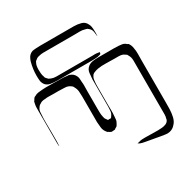

<svg xmlns="http://www.w3.org/2000/svg" viewBox="-175 -931 1024 1059"><g transform="rotate(-30 337.0 -401.5)"><path d="M668 -437V-168Q668 -153 667.5 -128.5Q667 -104 661.5 -79.5Q656 -55 641 -40Q627 -23 605 -18Q592 -15 577.5 -17.5Q563 -20 549 -22Q531 -25 513 -28.5Q495 -32 476 -35Q466 -37 454.5 -39Q443 -41 432 -45L423 -50Q420 -50 420 -51Q421 -52 421.5 -51.5Q422 -51 423 -52Q425 -53 427 -53.5Q429 -54 431 -54Q442 -58 452 -58.5Q462 -59 473 -59Q496 -59 526.5 -58Q557 -57 579 -59Q592 -60 604.5 -65Q617 -70 623 -82Q625 -86 625 -90Q627 -97 628 -103Q629 -109 629 -116V-420Q629 -439 629 -459.5Q629 -480 619 -496Q618 -498 616.5 -501Q615 -504 613 -505Q611 -507 607.5 -508.5Q604 -510 602 -512L595 -516Q584 -520 570.5 -520Q557 -520 545 -520Q523 -520 492 -521Q461 -522 438 -518Q431 -517 425 -515Q419 -513 411 -510Q410 -509 408 -508.5Q406 -508 404 -506Q400 -504 396.5 -498Q393 -492 391 -488Q390 -486 389.5 -483Q389 -480 388 -477Q386 -465 385.5 -453Q385 -441 385 -429V-323Q385 -304 385.5 -284.5Q386 -265 384 -246Q383 -237 382.5 -227Q382 -217 377 -209Q375 -205 372.5 -200.5Q370 -196 367 -192Q366 -190 362.5 -188.5Q359 -187 356 -185Q352 -181 350 -180Q347 -179 343 -179.5Q339 -180 335 -179Q334 -179 331.5 -178.5Q329 -178 327 -179Q324 -180 321.5 -181.5Q319 -183 317 -184Q315 -186 312 -187.5Q309 -189 307 -190Q305 -192 303.5 -194.5Q302 -197 300 -199Q290 -213 288 -230.5Q286 -248 285 -265Q285 -276 285 -298.5Q285 -321 285 -346.5Q285 -372 285 -394Q285 -416 285 -427Q285 -444 283.5 -461Q282 -478 273 -493Q272 -495 270.5 -498Q269 -501 267 -502Q266 -504 264.5 -505Q263 -506 261 -507Q258 -509 255 -511Q252 -513 249 -514Q242 -517 234 -518Q226 -519 218 -519Q202 -520 185.5 -520Q169 -520 152 -520Q139 -520 126.5 -520.5Q114 -521 102 -519Q89 -519 80 -516Q76 -515 73 -513Q70 -511 67 -509Q66 -508 64 -507.5Q62 -507 60 -505Q58 -504 56.5 -501.5Q55 -499 53 -497Q52 -495 50 -492.5Q48 -490 47 -488Q43 -481 42 -471.5Q41 -462 41 -454Q39 -432 39.5 -398.5Q40 -365 40 -342V-283Q40 -278 39.5 -272.5Q39 -267 39 -262Q39 -261 39 -258Q39 -255 38 -256Q37 -257 37 -260Q36 -266 36 -272.5Q36 -279 36 -285V-474Q36 -487 36 -499.5Q36 -512 39 -525L42 -538Q44 -540 46 -542.5Q48 -545 49 -548Q51 -552 54 -555Q57 -558 63 -560Q74 -567 86.5 -568.5Q99 -570 112 -571Q135 -573 168.5 -572Q202 -571 224 -571Q236 -571 248 -570.5Q260 -570 272 -568Q275 -568 278.5 -568Q282 -568 285 -566Q307 -559 317 -538Q321 -530 322 -520Q323 -510 323 -501Q325 -486 324.5 -470.5Q324 -455 324 -440V-326Q324 -313 324.5 -300Q325 -287 328 -275Q329 -264 336 -255Q338 -254 340 -250Q342 -246 344 -245Q346 -244 349 -246Q352 -246 356.5 -245.5Q361 -245 363 -246Q365 -248 367 -251.5Q369 -255 370 -256Q378 -267 379.5 -281Q381 -295 381 -308Q381 -319 381 -343Q381 -367 381 -394.5Q381 -422 381 -446Q381 -470 381 -481Q382 -500 384.5 -521Q387 -542 403 -555Q416 -566 434.5 -568.5Q453 -571 469 -571H544Q558 -571 571.5 -571Q585 -571 598 -570Q607 -569 617 -568Q627 -567 635 -562Q638 -561 644 -555Q646 -554 649 -552.5Q652 -551 653 -549Q658 -542 661 -533.5Q664 -525 665 -517Q669 -498 668.5 -478Q668 -458 668 -437ZM522 -685Q521 -695 519.5 -705Q518 -715 512 -723Q511 -725 508 -727.5Q505 -730 503 -732Q499 -736 497 -737Q494 -739 490.5 -739.5Q487 -740 484 -741Q468 -746 451 -745.5Q434 -745 417 -745H249Q235 -745 220 -745Q205 -745 191 -741Q189 -740 185 -739.5Q181 -739 179 -737Q176 -736 173.5 -734Q171 -732 169 -730Q168 -729 166 -728Q164 -727 162 -725Q157 -716 153 -705Q150 -692 150 -676Q150 -665 151 -653.5Q152 -642 156 -631Q157 -629 157.5 -626Q158 -623 159 -621Q161 -619 163.5 -616.5Q166 -614 167 -612Q169 -611 170.5 -609Q172 -607 173 -606Q175 -605 178.5 -604Q182 -603 184 -601Q199 -595 215.5 -595Q232 -595 248 -595H450Q455 -595 461 -595.5Q467 -596 472 -595Q480 -593 485 -593Q487 -592 488.5 -592.5Q490 -593 491 -592Q492 -591 491 -589.5Q490 -588 490 -586Q489 -585 489.5 -583.5Q490 -582 488 -581Q487 -580 486 -580Q485 -580 483 -579Q479 -578 475.5 -577Q472 -576 468 -575Q460 -574 450.5 -573.5Q441 -573 433 -573H252Q236 -573 220.5 -573Q205 -573 189 -574Q179 -575 168.5 -576.5Q158 -578 150 -583Q140 -588 134 -598Q128 -608 126 -618Q125 -626 124.5 -635.5Q124 -645 124 -653Q124 -694 135 -736Q139 -750 146 -761.5Q153 -773 166 -780Q173 -784 181.5 -784.5Q190 -785 197 -786Q211 -787 225 -787Q239 -787 253 -787H439Q461 -787 483.5 -781Q506 -775 516 -753Q523 -740 524 -723.5Q525 -707 525 -693Q525 -689 524.5 -685.5Q524 -682 524 -678Q524 -675 523 -675Q523 -680 522 -685Z"/></g></svg>

Font: Rubik Vinyl
Style: Regular
Weight: 400
Designer: Hubert and Fischer, NaN
Foundry: Hubert and Fischer, NaN
Version: Version 2.200